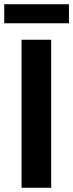

<svg xmlns="http://www.w3.org/2000/svg" viewBox="-52 -888 346 908"><path d="M-32 -778V-868H274V-778ZM50 0V-700H190V0Z"/></svg>

Font: Cal Sans
Style: Regular
Weight: 400
Designer: Designer Mark Davis DBA MarkFonts
Foundry: Designer Mark Davis DBA MarkFonts
Version: Version 1.000